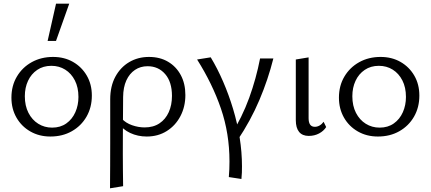

<svg xmlns="http://www.w3.org/2000/svg" viewBox="-20 -731 2333 1040"><path d="M253 8.5Q192.2 8.5 144.4 -18.9Q96.6 -46.2 69.3 -93.8Q41.9 -141.5 41.9 -202.1Q41.9 -266.5 71.4 -316.2Q100.8 -365.9 151.9 -394.3Q203 -422.6 267.5 -422.6Q328.3 -422.6 375.5 -395.6Q422.7 -368.5 450.1 -321.4Q477.5 -274.3 477.5 -213.1Q477.5 -149.3 448.6 -99Q419.6 -48.8 369 -20.2Q318.5 8.5 253 8.5ZM262.3 -39.7Q307.3 -39.7 339.3 -62.5Q371.3 -85.2 388.1 -123.1Q404.9 -161 404.9 -206Q404.9 -257.6 385.5 -295.4Q366.2 -333.2 333.2 -353.8Q300.2 -374.5 258.2 -374.5Q214.2 -374.5 181.7 -352.5Q149.2 -330.5 131.9 -293.4Q114.5 -256.3 114.5 -209.7Q114.5 -158.1 134.1 -119.8Q153.7 -81.5 187.3 -60.6Q220.8 -39.7 262.3 -39.7ZM237.9 -509.1 283.5 -711H355L283.3 -509.1Z M575.9 289Q576.5 227.5 576.7 166Q577 104.5 577 44Q577 -16.5 577 -76Q577 -135.6 577 -193.4Q577 -263.8 604.7 -315.2Q632.5 -366.6 679.9 -394.6Q727.4 -422.6 787 -422.6Q846.4 -422.6 890.4 -396.5Q934.4 -370.5 959.2 -324.3Q984.1 -278.2 984.1 -216.1Q984.1 -153.3 957.4 -102Q930.6 -50.8 883.4 -21.2Q836.2 8.5 774.7 8.5Q726.5 8.5 685.1 -10.8Q643.8 -30.1 622.1 -64.7L640.5 -87.5Q661.4 -64.6 695.5 -52.7Q729.7 -40.8 763.3 -40.8Q810.8 -40.8 843.8 -62.9Q876.8 -84.9 894.1 -123.5Q911.5 -162.1 911.5 -211.5Q911.5 -287.3 874.6 -329.8Q837.8 -372.3 779.4 -372.3Q740.7 -372.3 711 -352.3Q681.4 -332.4 664.4 -295.5Q647.5 -258.5 646.9 -205.9Q646.4 -142.2 646.1 -88.5Q645.8 -34.9 645.5 12.2Q645.3 59.3 645.3 102.8Q645.3 146.4 645.8 189.1Q646.4 231.8 646.9 277.5Z M1287.7 238.5 1219.5 228.1Q1221.5 206.5 1222.2 185.3Q1223 164.2 1223 143.5Q1223 -7.7 1176.8 -142.7Q1130.5 -277.6 1047.6 -408.7L1121.4 -420.5Q1158.2 -359.4 1188.8 -288.4Q1219.5 -217.5 1242.6 -140.8Q1265.7 -64.1 1278.2 14.5Q1290.7 93.2 1290.7 169.6Q1290.7 187 1290.2 204.1Q1289.7 221.2 1287.7 238.5ZM1388.7 -414.2H1460.7Q1432.2 -300.5 1385 -189.1Q1337.9 -77.7 1266.1 29.3L1228.5 5.5Q1291.8 -96.2 1329.8 -201Q1367.7 -305.7 1388.7 -414.2Z M1652.5 5.2Q1617.9 5.2 1600.1 -16.5Q1582.3 -38.3 1582.3 -80.2V-408.7L1651.6 -420.2V-90.5Q1651.6 -67.7 1659.9 -55.9Q1668.2 -44.1 1685.7 -44.1Q1698.4 -44.1 1710.8 -51Q1723.2 -58 1732.9 -71.3L1746.8 -42.8Q1733.3 -21.4 1708.3 -8.1Q1683.4 5.2 1652.5 5.2Z M2027 8.5Q1966.2 8.5 1918.4 -18.9Q1870.6 -46.2 1843.3 -93.8Q1815.9 -141.5 1815.9 -202.1Q1815.9 -266.5 1845.4 -316.2Q1874.8 -365.9 1925.9 -394.3Q1977 -422.6 2041.5 -422.6Q2102.3 -422.6 2149.5 -395.6Q2196.7 -368.5 2224.1 -321.4Q2251.5 -274.3 2251.5 -213.1Q2251.5 -149.3 2222.6 -99Q2193.6 -48.8 2143 -20.2Q2092.5 8.5 2027 8.5ZM2036.3 -39.7Q2081.3 -39.7 2113.3 -62.5Q2145.3 -85.2 2162.1 -123.1Q2178.9 -161 2178.9 -206Q2178.9 -257.6 2159.5 -295.4Q2140.2 -333.2 2107.2 -353.8Q2074.2 -374.5 2032.2 -374.5Q1988.2 -374.5 1955.7 -352.5Q1923.2 -330.5 1905.9 -293.4Q1888.5 -256.3 1888.5 -209.7Q1888.5 -158.1 1908.1 -119.8Q1927.7 -81.5 1961.3 -60.6Q1994.8 -39.7 2036.3 -39.7Z"/></svg>

Font: Ysabeau
Style: Bold
Weight: 700
Designer: Christian Thalmann (Catharsis Fonts)
Version: Version 2.000;gftools[0.9.27.dev2+g8671c4b]